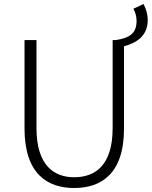

<svg xmlns="http://www.w3.org/2000/svg" viewBox="-20 -930 761 963"><path d="M649 -886C660 -867 665 -845 665 -825C665 -765 633 -740 561 -729H545V-288C545 -99 456 -41 352 -41C252 -41 163 -99 163 -288V-729H103V-285C103 -55 221 13 352 13C484 13 602 -55 602 -285V-698C663 -714 721 -749 721 -829C721 -857 713 -885 700 -910Z"/></svg>

Font: Spoqa Han Sans Neo Light
Style: Regular
Weight: 300
Designer: [Spoqa Han Sans Neo] Dong-huui Kim ___ Younghwa Kang ___ Yujin Lee ___ [Noto Sans] Ryoko NISHIZUKA ____ (kana & ideograp
Foundry: Spoqa (http://www.spoqa-han-sans.com)
Version: Version 1.100;hotconv 1.0.109;makeotfexe 2.5.65596